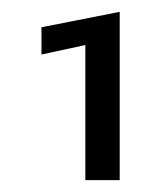

<svg xmlns="http://www.w3.org/2000/svg" viewBox="-20 -674 252 324"><path d="M124 -370V-598L50 -582V-628L182 -654V-370Z"/></svg>

Font: Kanit Light
Style: Regular
Weight: 300
Designer: Katatrad Team
Foundry: CadsonDemak
Version: Version 2.000; ttfautohint (v1.8.3)